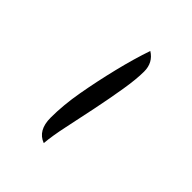

<svg xmlns="http://www.w3.org/2000/svg" viewBox="7 -651 395 395"><g transform="rotate(-45 204.5 -453.5)"><path d="M310 -419Q288 -419 254.5 -424.5Q221 -430 184.5 -437.5Q148 -445 115.5 -452Q83 -459 60 -461Q70 -488 107 -488Q144 -488 186 -480.5Q228 -473 271 -462.5Q314 -452 349 -440Q336 -419 310 -419Z"/></g></svg>

Font: Dancing Script Medium
Style: Regular
Weight: 500
Designer: Pablo Impallari
Foundry: Pablo Impallari
Version: Version 2.000